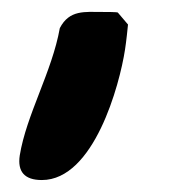

<svg xmlns="http://www.w3.org/2000/svg" viewBox="-20 -134 284 321"><path d="M13 126C9 153 21 167 50 167C137 167 180 8 189 -51C191 -63 194 -92 194 -93L177 -113C176 -114 158 -114 151 -114C122 -114 96 -118 80 -87C67 -14 24 58 13 126Z"/></svg>

Font: Asimov Print
Style: CIt
Weight: 500
Designer: Google
Version: Version 2.000980: 2014